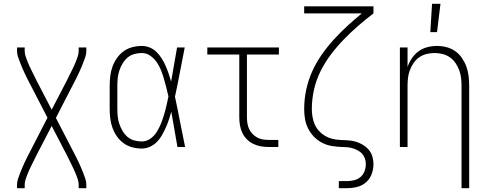

<svg xmlns="http://www.w3.org/2000/svg" viewBox="-20 -768 2540 1003"><path d="M69 215V197Q69 181 74 166.5Q79 152 84.5 137.5Q90 123 96 109Q102 95 108.5 81Q115 67 122 53Q129 39 136 26L228 -153L136 -331Q129 -344 122 -358Q115 -372 108.5 -386Q102 -400 96 -414Q90 -428 84.5 -442.5Q79 -457 74 -471.5Q69 -486 69 -502V-520H109V-502Q109 -488 113.5 -474.5Q118 -461 123 -448Q128 -435 134 -422.5Q140 -410 146 -397.5Q152 -385 158.5 -372.5Q165 -360 171 -347L250 -195L329 -347Q335 -360 341.5 -372.5Q348 -385 354 -397.5Q360 -410 366 -422.5Q372 -435 377 -448Q382 -461 386.5 -474.5Q391 -488 391 -502V-520H431V-502Q431 -486 426 -471.5Q421 -457 415.5 -442.5Q410 -428 404 -414Q398 -400 391.5 -386Q385 -372 378 -358Q371 -344 364 -331L272 -152L364 26Q371 39 378 53Q385 67 391.5 81Q398 95 404 109Q410 123 415.5 137.5Q421 152 426 166.5Q431 181 431 197V215H391V197Q391 183 386.5 169.5Q382 156 377 143Q372 130 366 117.5Q360 105 354 92.5Q348 80 341.5 67.5Q335 55 329 42L250 -110L171 42Q165 55 158.5 67.5Q152 80 146 92.5Q140 105 134 117.5Q128 130 123 143Q118 156 113.5 169.5Q109 183 109 197V215Z M721 8Q696 8 671 1.5Q646 -5 625.5 -20Q605 -35 590.5 -56Q576 -77 567.5 -100.5Q559 -124 556 -149.5Q553 -175 553 -200V-320Q553 -345 556 -370.5Q559 -396 567.5 -419.5Q576 -443 590.5 -464Q605 -485 625.5 -500Q646 -515 671 -521.5Q696 -528 721 -528Q743 -528 763 -519.5Q783 -511 798.5 -495.5Q814 -480 825.5 -461.5Q837 -443 845.5 -423.5Q854 -404 861 -383.5Q868 -363 874 -342Q882 -387 889.5 -431.5Q897 -476 905 -520H945Q932 -456 920 -391.5Q908 -327 894 -263Q908 -198 920.5 -132Q933 -66 947 0H907Q899 -46 891 -92Q883 -138 875 -184Q869 -163 862 -142Q855 -121 846 -101Q837 -81 826 -61.5Q815 -42 799.5 -26.5Q784 -11 763.5 -1.5Q743 8 721 8ZM721 -29Q745 -29 765.5 -43.5Q786 -58 799 -79Q812 -100 821 -122.5Q830 -145 837 -168.5Q844 -192 849.5 -216Q855 -240 860 -264Q855 -287 849 -310Q843 -333 836.5 -356Q830 -379 821 -401.5Q812 -424 798.5 -443.5Q785 -463 765 -477Q745 -491 721 -491Q701 -491 681 -485.5Q661 -480 646 -467Q631 -454 620.5 -436.5Q610 -419 603.5 -399.5Q597 -380 595 -360Q593 -340 593 -320V-200Q593 -180 595 -160Q597 -140 603.5 -120.5Q610 -101 620.5 -83.5Q631 -66 646 -53Q661 -40 681 -34.5Q701 -29 721 -29Z M1385 0Q1364 0 1343.5 -3.5Q1323 -7 1304 -16Q1285 -25 1270 -40Q1255 -55 1246 -74Q1237 -93 1233.5 -113.5Q1230 -134 1230 -155V-483H1063V-520H1437V-483H1270V-155Q1270 -139 1272.5 -123.5Q1275 -108 1281.5 -94Q1288 -80 1299 -68.5Q1310 -57 1324 -49.5Q1338 -42 1353.5 -39.5Q1369 -37 1385 -37H1434V0Z M1750 215V178H1792Q1811 178 1830 173.5Q1849 169 1863.5 156.5Q1878 144 1884.5 126Q1891 108 1891 89Q1891 75 1886.5 61Q1882 47 1873 36.5Q1864 26 1851.5 19Q1839 12 1825.5 7.5Q1812 3 1798 1.5Q1784 0 1770 0H1768Q1742 -1 1715.5 -5Q1689 -9 1665 -21Q1641 -33 1622 -52Q1603 -71 1590.5 -95Q1578 -119 1573.5 -145.5Q1569 -172 1569 -198Q1569 -249 1579.5 -298.5Q1590 -348 1610.5 -394Q1631 -440 1660 -481.5Q1689 -523 1723 -560.5Q1757 -598 1794 -632Q1831 -666 1870 -698H1569V-735H1931V-698Q1890 -667 1851 -633Q1812 -599 1776.5 -562.5Q1741 -526 1709.5 -484.5Q1678 -443 1655 -397Q1632 -351 1620.5 -300.5Q1609 -250 1609 -198Q1609 -178 1612.5 -157.5Q1616 -137 1624 -118.5Q1632 -100 1646 -84.5Q1660 -69 1677.5 -58.5Q1695 -48 1715 -43Q1735 -38 1755.5 -37Q1776 -36 1796.5 -35Q1817 -34 1836.5 -28.5Q1856 -23 1874 -12.5Q1892 -2 1905.5 13.5Q1919 29 1925 49Q1931 69 1931 89Q1931 116 1921.5 141.5Q1912 167 1892 184.5Q1872 202 1845.5 208.5Q1819 215 1792 215Z M2391 215V-320Q2391 -341 2388.5 -362Q2386 -383 2378.5 -402.5Q2371 -422 2359 -439.5Q2347 -457 2329.5 -469Q2312 -481 2291.5 -486Q2271 -491 2250 -491Q2229 -491 2208.5 -486Q2188 -481 2170.5 -469Q2153 -457 2141 -439.5Q2129 -422 2121.5 -402.5Q2114 -383 2111.5 -362Q2109 -341 2109 -320V0H2069V-520H2109V-418Q2117 -442 2131.5 -463.5Q2146 -485 2166.5 -500Q2187 -515 2212 -521.5Q2237 -528 2263 -528Q2288 -528 2313 -521.5Q2338 -515 2358.5 -500.5Q2379 -486 2393.5 -464.5Q2408 -443 2416.5 -419.5Q2425 -396 2428 -370.5Q2431 -345 2431 -320V215ZM2228 -600 2237 -748H2281L2263 -600Z"/></svg>

Font: Iosevka Curly Extralight
Style: Regular
Weight: 200
Monospace: yes
Designer: Belleve Invis
Foundry: Belleve Invis
Version: Version 22.1.2; ttfautohint (v1.8.4)